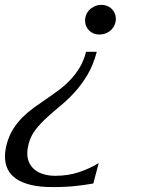

<svg xmlns="http://www.w3.org/2000/svg" viewBox="-48 -553 595 781"><path d="M176.8 162.1Q230 162.1 274.4 147Q318.8 131.8 353.5 110.4L331.5 193.4Q302.2 198.7 261.5 203.4Q220.7 208 166 208Q115.2 208 78.9 199.5Q42.5 190.9 18.6 174.8Q-5.4 158.7 -16.6 135.5Q-27.8 112.3 -27.8 83.5Q-27.8 60.1 -20.5 32.7Q-11.2 -1.5 5.4 -27.8Q22 -54.2 43.2 -75.4Q64.5 -96.7 89.1 -114.5Q113.8 -132.3 139.4 -149.7Q165 -167 189.9 -185.5Q214.8 -204.1 236.6 -226.6Q258.3 -249 275.4 -277.1Q292.5 -305.2 302.2 -342.3H345.7Q331.1 -287.6 307.4 -248Q283.7 -208.5 255.9 -178Q228 -147.5 198.7 -123.3Q169.4 -99.1 143.6 -75.7Q117.7 -52.2 97.4 -26.6Q77.1 -1 68.4 32.7Q63 54.2 63 70.3Q63 93.8 71.8 110.8Q80.6 127.9 95.9 139.4Q111.3 150.9 132.1 156.5Q152.8 162.1 176.8 162.1ZM355 -412.6Q343.3 -412.6 333 -416.7Q322.8 -420.9 314.9 -428.5Q307.1 -436 302.5 -446.8Q297.9 -457.5 297.9 -470.2Q297.9 -479.5 301.8 -490.7Q305.7 -502 314.2 -511.2Q322.8 -520.5 335.7 -526.9Q348.6 -533.2 366.2 -533.2Q377.9 -533.2 388.4 -528.8Q398.9 -524.4 406.5 -516.8Q414.1 -509.3 418.7 -498.5Q423.3 -487.8 423.3 -475.1Q423.3 -465.3 419.4 -454.6Q415.5 -443.8 407 -434.3Q398.4 -424.8 385.5 -418.7Q372.6 -412.6 355 -412.6Z"/></svg>

Font: Arian AMU Serif
Style: Italic
Weight: 400
Italic angle: -15°
Designer: Ruben Hakobyan (Tarumian)
Foundry: Ruben Hakobyan (Tarumian)
Version: Version 1.002